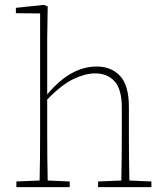

<svg xmlns="http://www.w3.org/2000/svg" viewBox="-20 -765 670 785"><path d="M47 0V-23L142 -27Q143 -68 143.5 -120Q144 -172 144 -213V-710L45 -711V-733L159 -745L175 -739L173 -606V-379Q225 -440 274.5 -466.5Q324 -493 375 -493Q435 -493 471 -454.5Q507 -416 507 -327V-213Q507 -170 507.5 -119Q508 -68 509 -27L599 -23V0H381V-23L476 -27Q477 -68 477.5 -119Q478 -170 478 -213V-325Q478 -400 448.5 -432.5Q419 -465 369 -465Q329 -465 280.5 -442Q232 -419 173 -358V-213Q173 -172 173.5 -120Q174 -68 175 -27L265 -23V0Z"/></svg>

Font: Source Serif 4 SmText ExtraLight
Style: Regular
Weight: 200
Designer: Frank Grießhammer
Foundry: Adobe
Version: Version 4.005;hotconv 1.1.0;makeotfexe 2.6.0